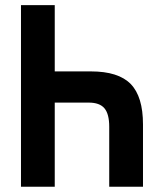

<svg xmlns="http://www.w3.org/2000/svg" viewBox="-20 -713 626 733"><path d="M397 0V-229.5Q397 -277.8 378.7 -299.6Q360.4 -321.3 318.8 -321.3H189V0H60.1V-693.4H189V-440.4H327.1Q432.1 -440.4 479 -392.3Q525.9 -344.2 525.9 -237.8V0Z"/></svg>

Font: Cascadia Mono PL
Style: Bold
Weight: 700
Monospace: yes
Designer: Aaron Bell
Foundry: Saja Typeworks
Version: Version 2404.023; ttfautohint (v1.8.4)